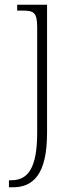

<svg xmlns="http://www.w3.org/2000/svg" viewBox="-20 -556 327 816"><path d="M18 240H34C120 240 180 187 180 8V-536H53V-511H73C123 -511 138 -505 138 -439V8C138 162 97 210 28 210H18Z"/></svg>

Font: Noto Serif Lao ExtraLight
Style: Regular
Weight: 200
Designer: Monotype Design Team
Foundry: Monotype Imaging Inc.
Version: Version 2.003